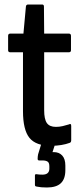

<svg xmlns="http://www.w3.org/2000/svg" viewBox="-20 -639 359 852"><path d="M207 8Q139 8 110.5 -27.5Q82 -63 82 -146V-407H26Q16 -407 16 -416V-480Q16 -490 26 -490H84L95 -610Q96 -619 105 -619H167Q175 -619 175 -610L176 -490H285Q295 -490 295 -480V-416Q295 -407 285 -407H176V-150Q176 -110 188 -93Q200 -76 228 -76Q244 -76 258.5 -79.5Q273 -83 286 -87Q296 -93 296 -80V-17Q296 -7 289 -5Q273 1 252 4.5Q231 8 207 8ZM188 193Q174 193 163 192Q152 191 143 189Q138 188 136.5 186.5Q135 185 135 180V140Q135 133 142 134Q147 135 154 135.5Q161 136 168 136Q184 136 191.5 129Q199 122 199 110V99Q199 83 191 78Q183 73 169 73H154Q147 73 147 66Q147 62 147.5 56Q148 50 149 46L172 -29Q174 -36 180 -36H227Q236 -36 233 -25L213 36H219Q242 36 256 51Q270 66 270 96V116Q270 155 250 174Q230 193 188 193Z"/></svg>

Font: Sofia Sans Condensed SemiBold
Style: Regular
Weight: 600
Designer: Botio Nikoltchev, Ani Petrova
Foundry: lettersoup
Version: Version 4.101